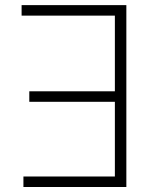

<svg xmlns="http://www.w3.org/2000/svg" viewBox="-20 -748 627 768"><path d="M485.4 -727.5V0H73.7V-42H439.5V-340.8H97.2V-382.8H439.5V-685.5H66.4V-727.5Z"/></svg>

Font: Inter 16pt ExtraLight
Style: Regular
Weight: 250
Version: Version 4.001;git-66647c0bb